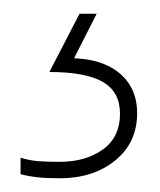

<svg xmlns="http://www.w3.org/2000/svg" viewBox="-20 -20 233 280"><path d="M180 145Q180 188 148 214Q116 240 67 240Q48 240 34.5 238.5Q21 237 10 234V210Q23 214 35.5 215Q48 216 67 216Q105 216 130 198Q155 180 155 146Q155 114 130 99.5Q105 85 52 85L96 0H121L88 65Q117 66 137.5 76Q158 86 169 103.5Q180 121 180 145Z"/></svg>

Font: Noto Sans Khmer Thin
Style: Regular
Weight: 250
Version: Version 2.003